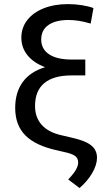

<svg xmlns="http://www.w3.org/2000/svg" viewBox="-20 -737 552 944"><path d="M316.4 -638.7Q252.9 -638.7 217.8 -613.8Q182.6 -588.9 182.6 -543Q182.6 -495.6 221.4 -470Q260.3 -444.3 331.1 -444.3H399.4V-366.2H331.1Q243.2 -366.2 197.8 -328.4Q152.3 -290.5 152.3 -215.8Q152.3 -160.6 184.1 -124.3Q215.8 -87.9 277.3 -73.2L331.1 -60.5Q377 -50.3 404.3 -37.1Q431.6 -23.9 444.3 -5.4Q457 13.2 457 39.1Q456.5 74.2 433.3 114Q410.2 153.8 371.1 187.5L315.4 145.5Q344.2 114.7 354.2 95.9Q364.3 77.1 364.3 62.5Q364.3 40.5 348.6 29.3Q333 18.1 293 9.8L263.7 2.9Q156.2 -20 105.5 -70.6Q54.7 -121.1 54.7 -206.1Q54.7 -283.2 92 -334Q129.4 -384.8 201.7 -406.7Q146.5 -427.2 115.7 -464.6Q85 -502 85 -551.8Q85 -600.6 113.8 -637.9Q142.6 -675.3 194.6 -696Q246.6 -716.8 314.5 -716.8Q349.6 -716.8 383.1 -711.4Q416.5 -706.1 439.5 -697.3L425.8 -621.1Q392.1 -630.9 366.9 -634.8Q341.8 -638.7 316.4 -638.7Z"/></svg>

Font: Pretendard GOV
Style: Regular
Weight: 400
Designer: Base glyphs from Inter by Rasmus Andersson; Hangeul glyphs from Noto Sans CJK(Source Han Sans) by Jang Soo-young and Kan
Foundry: Kil Hyung-jin
Version: Version 1.309